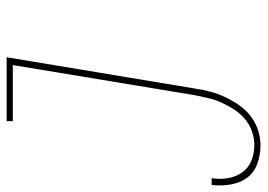

<svg xmlns="http://www.w3.org/2000/svg" viewBox="-152 -430 783 562"><g transform="rotate(-90 239.0 -148.5)"><path d="M95 223Q67 223 41 213.5Q15 204 0 183.5Q-15 163 -19.5 135.5Q-24 108 -21 80H-1Q-5 104 -1 127.5Q3 151 16 169.5Q29 188 50.5 196.5Q72 205 96 205Q116 205 136 198Q156 191 172.5 177Q189 163 200.5 145Q212 127 220.5 108Q229 89 233.5 69.5Q238 50 242 30L330 -502H166V-520H353L261 33Q258 55 252 77Q246 99 236 120Q226 141 212.5 160.5Q199 180 180 194.5Q161 209 139 216Q117 223 95 223Z"/></g></svg>

Font: Iosevka Term Curly Thin
Style: Italic
Weight: 100
Italic angle: -9°
Designer: Belleve Invis
Foundry: Belleve Invis
Version: Version 32.3.0